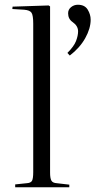

<svg xmlns="http://www.w3.org/2000/svg" viewBox="-20 -789 412 809"><path d="M44 0V-12L92 -17Q110 -18 115 -27.5Q120 -37 120 -64V-689Q120 -724 113 -735Q106 -746 82 -748L32 -751L33 -761L185 -766L191 -762V-62Q191 -38 196.5 -28Q202 -18 220 -17L272 -11V0ZM274 -555 264 -566Q292 -594 300.5 -616.5Q309 -639 309 -657Q309 -680 286 -696Q267 -709 267 -733Q267 -749 279.5 -759Q292 -769 308 -769Q337 -769 349.5 -748.5Q362 -728 362 -706Q362 -669 339 -628Q316 -587 274 -555Z"/></svg>

Font: Literata 72pt Light
Style: Regular
Weight: 300
Designer: Latin by Veronika Burian and Jose Scaglione. Greek by Irene Vlachou. Cyrillic by Vera Evstafieva.
Foundry: TypeTogether
Version: Version 3.002